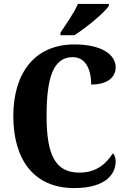

<svg xmlns="http://www.w3.org/2000/svg" viewBox="-20 -951 648 981"><path d="M289 -784V-771H360C420 -809 514 -886 536 -921V-931H378C360 -886 315 -825 289 -784ZM359 10C528 10 571 -69 571 -125C571 -141 566 -160 557 -168C527 -122 479 -69 386 -69C263 -69 218 -158 218 -358C218 -549 250 -659 351 -659C424 -659 446 -585 446 -519C530 -519 571 -557 571 -607C571 -671 501 -724 360 -724C155 -724 48 -575 48 -358C48 -137 152 10 359 10Z"/></svg>

Font: Noto Serif Myanmar Condensed ExtraBold
Style: Regular
Weight: 800
Width: 3
Designer: Ben Mitchell and the Monotype Design Team
Foundry: Monotype Imaging Inc.
Version: Version 2.106